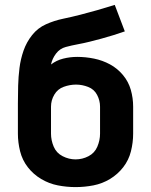

<svg xmlns="http://www.w3.org/2000/svg" viewBox="-20 -755 616 783"><path d="M288 8Q325 8 361 1Q397 -6 428.5 -25Q460 -44 482.5 -73Q505 -102 514 -138Q523 -174 523 -210V-320Q523 -355 513.5 -388.5Q504 -422 481.5 -449Q459 -476 428.5 -492.5Q398 -509 363.5 -516Q329 -523 295 -523Q266 -523 238 -516Q210 -509 188 -492Q193 -516 208.5 -536.5Q224 -557 248.5 -563.5Q273 -570 297.5 -574.5Q322 -579 346 -585Q370 -591 394 -597.5Q418 -604 442 -611.5Q466 -619 489 -627L448 -735Q413 -724 378 -714Q343 -704 308 -695Q273 -686 237 -678.5Q201 -671 167.5 -656Q134 -641 111 -612Q88 -583 76 -548.5Q64 -514 59.5 -478Q55 -442 54 -405.5Q53 -369 53 -333Q53 -331 53 -329Q53 -327 53 -325V-210Q53 -174 62 -138Q71 -102 93.5 -73Q116 -44 148 -25Q180 -6 216 1Q252 8 288 8ZM288 -105Q261 -105 235.5 -118Q210 -131 199 -157Q188 -183 188 -210V-320Q188 -346 201.5 -369Q215 -392 240 -401Q265 -410 290 -410Q315 -410 339.5 -400.5Q364 -391 376 -368Q388 -345 388 -320V-210Q388 -183 377 -157Q366 -131 341 -118Q316 -105 288 -105Z"/></svg>

Font: Iosevka Sparkle Extrabold
Style: Regular
Weight: 800
Designer: Belleve Invis
Foundry: Belleve Invis
Version: Version 4.5.0; ttfautohint (v1.8.3)